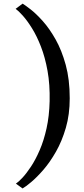

<svg xmlns="http://www.w3.org/2000/svg" viewBox="-20 -851 463 1056"><path d="M363.5 -310.5Q363.5 -221.5 342.2 -148.2Q321 -75 288 -17Q255 41 218.8 82.8Q182.5 124.5 151.5 150.5Q120.5 176.5 104 185.5L67.5 159Q81.5 150 103.5 126.5Q125.5 103 150.5 65.2Q175.5 27.5 198.2 -25Q221 -77.5 236 -145Q251 -212.5 253 -294.5Q255 -386 241.5 -461Q228 -536 205.2 -594.5Q182.5 -653 156 -695.5Q129.5 -738 105.5 -764.8Q81.5 -791.5 66 -802.5L104.5 -831Q118.5 -822.5 148.8 -799Q179 -775.5 215.5 -734.8Q252 -694 285.8 -634.2Q319.5 -574.5 341.5 -494.2Q363.5 -414 363.5 -310.5Z"/></svg>

Font: Merriweather 60pt SemiBold
Style: Regular
Weight: 600
Version: Version 2.100